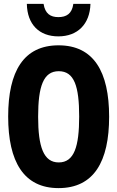

<svg xmlns="http://www.w3.org/2000/svg" viewBox="-20 -958 603 987"><path d="M280 -771C379 -771 442 -834 445 -938H357C350 -887 321 -870 280 -870C240 -870 212 -887 204 -938H118C120 -832 182 -771 280 -771ZM281 9C463 9 541 -128 541 -358C541 -589 462 -725 281 -725C102 -725 22 -592 22 -359C22 -127 102 9 281 9ZM282 -123C204 -123 176 -203 176 -358C176 -514 203 -592 282 -592C362 -592 387 -514 387 -359C387 -206 362 -123 282 -123Z"/></svg>

Font: Noto Sans Mono SemiCondensed ExtraBold
Style: Regular
Weight: 800
Width: 4
Designer: Monotype Design Team
Foundry: Monotype Imaging Inc.
Version: Version 2.014